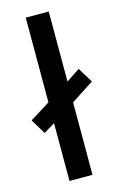

<svg xmlns="http://www.w3.org/2000/svg" viewBox="-128 -811 542 863"><g transform="rotate(-15 143.5 -380.0)"><path d="M84 0V-269L32 -237L-10 -307L84 -366V-760H191V-434L254 -476L297 -406L191 -337V0Z"/></g></svg>

Font: Noto Sans Thai Looped Medium
Style: Regular
Weight: 500
Designer: Sasikarn Vongin, Ben Mitchell
Foundry: The Fontpad Ltd
Version: Version 1.001; ttfautohint (v1.8.4.7-5d5b)